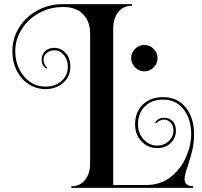

<svg xmlns="http://www.w3.org/2000/svg" viewBox="-20 -816 980 931"><path d="M917 87V95H326V87Q369 87 393 56Q417 25 417 -23V-652Q417 -711 383.5 -746.5Q350 -782 287 -782Q221 -782 168 -752Q115 -722 84.5 -673Q54 -624 54 -568Q54 -520 73.5 -480.5Q93 -441 126.5 -418.5Q160 -396 201 -396Q246 -396 277.5 -422.5Q309 -449 309 -493Q309 -525 290.5 -548.5Q272 -572 244 -572Q221 -572 206 -559Q191 -546 191 -526Q191 -514 196.5 -503.5Q202 -493 209 -487L206 -483Q182 -497 182 -526Q182 -551 198.5 -567.5Q215 -584 244 -584Q276 -584 298.5 -559Q321 -534 321 -493Q321 -444 286 -414Q251 -384 201 -384Q157 -384 120.5 -407Q84 -430 62 -472Q40 -514 40 -568Q40 -630 72.5 -682.5Q105 -735 161.5 -765.5Q218 -796 287 -796H620V-788Q577 -788 553 -757Q529 -726 529 -678V81H690Q758 81 807 42.5Q856 4 881.5 -53.5Q907 -111 907 -166Q907 -238 870.5 -285.5Q834 -333 771 -333Q715 -333 682 -299.5Q649 -266 649 -213Q649 -170 676.5 -140Q704 -110 743 -110Q775 -110 798 -131.5Q821 -153 821 -183Q821 -206 808 -221Q795 -236 775 -236Q764 -236 753 -230.5Q742 -225 736 -218L732 -221Q746 -245 775 -245Q801 -245 817 -228.5Q833 -212 833 -183Q833 -148 808.5 -123Q784 -98 743 -98Q696 -98 665.5 -131Q635 -164 635 -213Q635 -273 672.5 -309Q710 -345 771 -345Q840 -345 880.5 -295Q921 -245 921 -166Q921 -124 913 -90Q905 -56 891 -12Q875 34 875 52Q875 87 917 87ZM744 -534Q744 -508 725 -489Q706 -470 680 -470Q654 -470 635 -489Q616 -508 616 -534Q616 -560 635 -579Q654 -598 680 -598Q706 -598 725 -579Q744 -560 744 -534Z"/></svg>

Font: Myanmar April Display
Style: Regular
Weight: 400
Designer: Khon Soe Zaw Thu
Foundry: Myanmar OS
Version: Version 2.50 April 12, 2019